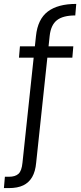

<svg xmlns="http://www.w3.org/2000/svg" viewBox="-61 -783 414 982"><path d="M-41 179 -36 121H-15Q17 121 33.5 106Q50 91 54 49L123 -599Q132 -685 183.5 -724Q235 -763 329 -763L324 -704Q261 -704 230 -679.5Q199 -655 193 -599L124 49Q120 94 103.5 122.5Q87 151 58 165Q29 179 -16 179ZM36 -488 41 -546H314L309 -488Z"/></svg>

Font: DM Sans 10pt Light
Style: Regular
Weight: 300
Version: Version 4.004;gftools[0.9.30]